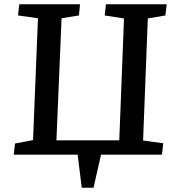

<svg xmlns="http://www.w3.org/2000/svg" viewBox="-20 -721 812 895"><path d="M361 154 342 0H44L50 -52L134 -68L157 -636L64 -649L70 -701H353L348 -649L267 -636L243 -67H536L558 -635L468 -649L474 -701H757L751 -649L669 -635L647 -66L741 -53L735 0H451L416 154Z"/></svg>

Font: Literata Medium
Style: Italic
Weight: 500
Italic angle: -2°
Designer: Latin by Veronika Burian and Jose Scaglione. Greek by Irene Vlachou. Cyrillic by Vera Evstafieva
Foundry: TypeTogether
Version: Version 3.103;gftools[0.9.29]